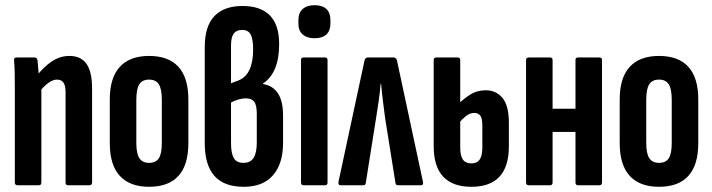

<svg xmlns="http://www.w3.org/2000/svg" viewBox="-20 -712 2735 738"><path d="M241 0Q232 0 232 -11V-357Q232 -383 224 -394.5Q216 -406 199 -406Q184 -406 167.5 -394.5Q151 -383 134 -362L120 -419Q147 -454 178.5 -475.5Q210 -497 247 -497Q291 -497 312.5 -466.5Q334 -436 334 -371V-11Q334 0 324 0ZM47 0Q37 0 37 -11V-367Q37 -405 36.5 -433Q36 -461 34 -479Q33 -491 42 -491H113Q122 -491 124 -481Q126 -464 128 -437.5Q130 -411 130 -394L139 -375V-11Q139 0 130 0Z M553 6Q479 6 440.5 -36Q402 -78 402 -162V-330Q402 -413 440.5 -455Q479 -497 553 -497Q628 -497 666 -455Q704 -413 704 -330V-162Q704 -78 666 -36Q628 6 553 6ZM553 -86Q579 -86 590.5 -103.5Q602 -121 602 -163V-328Q602 -370 590.5 -388Q579 -406 553 -406Q527 -406 515.5 -388Q504 -370 504 -328V-163Q504 -121 516 -103.5Q528 -86 553 -86Z M917 6Q841 6 804 -36Q767 -78 767 -162V-531Q767 -611 804 -650Q841 -689 912 -689Q982 -689 1017.5 -652.5Q1053 -616 1053 -543Q1053 -487 1037.5 -449.5Q1022 -412 991 -391V-389Q1029 -383 1048.5 -353Q1068 -323 1068 -268V-163Q1068 -83 1029.5 -38.5Q991 6 917 6ZM916 -86Q943 -86 955 -105.5Q967 -125 967 -164V-275Q967 -308 957 -321Q947 -334 925 -334Q911 -334 896 -329.5Q881 -325 868 -318V-162Q868 -123 878.5 -104.5Q889 -86 916 -86ZM868 -392 897 -403Q925 -414 939 -444Q953 -474 953 -522Q953 -562 943.5 -579.5Q934 -597 911 -597Q889 -597 878.5 -583Q868 -569 868 -538Z M1146 0Q1137 0 1137 -11V-481Q1137 -491 1146 -491H1230Q1239 -491 1239 -481V-11Q1239 0 1230 0ZM1189 -565Q1160 -565 1143.5 -579.5Q1127 -594 1127 -621V-635Q1127 -663 1143.5 -677.5Q1160 -692 1189 -692Q1219 -692 1234.5 -677.5Q1250 -663 1250 -635V-621Q1250 -594 1234.5 -579.5Q1219 -565 1189 -565Z M1289 0Q1279 0 1281 -13L1381 -479Q1384 -491 1393 -491H1493Q1503 -491 1506 -479L1606 -12Q1608 0 1599 0H1510Q1501 0 1500 -9L1460 -260Q1456 -291 1452 -323Q1448 -355 1445 -389H1443Q1440 -355 1435.5 -323.5Q1431 -292 1426 -261L1386 -9Q1385 0 1377 0Z M1792 6Q1720 6 1683.5 -33Q1647 -72 1647 -150V-481Q1647 -491 1657 -491H1740Q1749 -491 1749 -481V-146Q1749 -114 1759 -99Q1769 -84 1792 -84Q1814 -84 1824 -99Q1834 -114 1834 -146V-230Q1834 -257 1826 -267.5Q1818 -278 1803 -278Q1786 -278 1770.5 -265.5Q1755 -253 1742 -237L1740 -310Q1759 -330 1786 -347.5Q1813 -365 1847 -365Q1887 -365 1911.5 -335.5Q1936 -306 1936 -239V-150Q1936 -72 1900 -33Q1864 6 1792 6Z M2201 0Q2192 0 2192 -11V-481Q2192 -491 2201 -491H2284Q2294 -491 2294 -481V-11Q2294 0 2284 0ZM2012 0Q2002 0 2002 -11V-481Q2002 -491 2012 -491H2095Q2104 -491 2104 -481V-11Q2104 0 2095 0ZM2090 -205V-294H2207V-205Z M2513 6Q2439 6 2400.5 -36Q2362 -78 2362 -162V-330Q2362 -413 2400.5 -455Q2439 -497 2513 -497Q2588 -497 2626 -455Q2664 -413 2664 -330V-162Q2664 -78 2626 -36Q2588 6 2513 6ZM2513 -86Q2539 -86 2550.5 -103.5Q2562 -121 2562 -163V-328Q2562 -370 2550.5 -388Q2539 -406 2513 -406Q2487 -406 2475.5 -388Q2464 -370 2464 -328V-163Q2464 -121 2476 -103.5Q2488 -86 2513 -86Z"/></svg>

Font: Sofia Sans Extra Condensed
Style: Bold
Weight: 700
Designer: Botio Nikoltchev, Ani Petrova
Foundry: lettersoup
Version: Version 4.101